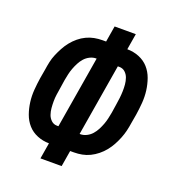

<svg xmlns="http://www.w3.org/2000/svg" viewBox="-133 -840 861 945"><g transform="rotate(20 297.0 -367.5)"><path d="M185 0 199 -84Q167 -84 137.5 -96Q108 -108 88 -130.5Q68 -153 57.5 -182.5Q47 -212 43 -243.5Q39 -275 41.5 -307.5Q44 -340 49 -372L57 -418Q60 -439 64.5 -460Q69 -481 77.5 -501Q86 -521 96.5 -540.5Q107 -560 121 -577.5Q135 -595 152.5 -609.5Q170 -624 190 -633.5Q210 -643 231 -647Q252 -651 273 -651H292L306 -735H417L403 -651Q436 -651 465.5 -639Q495 -627 515 -604.5Q535 -582 545.5 -552.5Q556 -523 560 -491.5Q564 -460 561.5 -427.5Q559 -395 554 -363L546 -317Q543 -296 538 -275Q533 -254 525 -234Q517 -214 506.5 -194.5Q496 -175 482 -157.5Q468 -140 450 -125.5Q432 -111 412.5 -101.5Q393 -92 372 -88Q351 -84 330 -84H310L296 0ZM325 -179H329Q345 -179 361 -187Q377 -195 388.5 -208Q400 -221 408 -236.5Q416 -252 422 -268Q428 -284 431.5 -300Q435 -316 438 -332L445 -378Q448 -396 450 -413.5Q452 -431 452.5 -449Q453 -467 451.5 -484Q450 -501 444.5 -517Q439 -533 426.5 -544.5Q414 -556 396 -556H388ZM214 -179 277 -556H274Q258 -556 242 -548Q226 -540 214.5 -527Q203 -514 195 -498.5Q187 -483 181 -467Q175 -451 171.5 -435Q168 -419 165 -403L158 -357Q155 -339 152.5 -321.5Q150 -304 150 -286Q150 -268 151.5 -251Q153 -234 158.5 -218Q164 -202 176.5 -190.5Q189 -179 206 -179Z"/></g></svg>

Font: Iosevka QP
Style: Bold Italic
Weight: 700
Italic angle: -9°
Designer: Belleve Invis
Foundry: Belleve Invis
Version: Version 20.0.0; ttfautohint (v1.8.4)